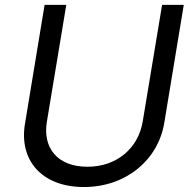

<svg xmlns="http://www.w3.org/2000/svg" viewBox="-20 -747 778 780"><path d="M559.7 -252.8C541.9 -146.3 456 -69.6 335.2 -69.6C213.1 -69.6 152.7 -146.3 170.5 -252.8L249.3 -727.3H161.2L81.7 -245.7C56.1 -96.6 149.1 12.8 321 12.8C491.5 12.8 621.4 -96.6 647 -245.7L726.6 -727.3H638.5Z"/></svg>

Font: Riot Sans 2.0
Style: Italic
Weight: 400
Italic angle: -9.39999°
Designer: Rasmus Andersson
Foundry: rsms
Version: Version 3.006;hotconv 1.0.109;makeotfexe 2.5.65596